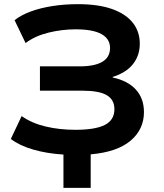

<svg xmlns="http://www.w3.org/2000/svg" viewBox="-20 -735 789 923"><path d="M285 168V8Q205 3 139.5 -16Q74 -35 32 -67L84 -177Q132 -143 198.5 -127Q265 -111 343 -111Q438 -111 484 -134.5Q530 -158 530 -210Q530 -256 493 -277.5Q456 -299 378 -299H172V-416H363Q435 -416 472 -438Q509 -460 509 -504Q509 -548 468 -571Q427 -594 344 -594Q277 -594 212.5 -578Q148 -562 103 -528L50 -638Q82 -663 128.5 -680Q175 -697 232.5 -706Q290 -715 355 -715Q453 -715 519 -691.5Q585 -668 618.5 -625.5Q652 -583 652 -525Q652 -468 619 -426.5Q586 -385 521 -365L523 -362Q594 -347 633 -304.5Q672 -262 672 -196Q672 -113 607.5 -58.5Q543 -4 416 7V168Z"/></svg>

Font: Nunito Sans 7pt SemiExpanded
Style: Bold
Weight: 700
Width: 6
Designer: Vernon Adams
Foundry: Vernon Adams
Version: Version 3.101;gftools[0.9.27]